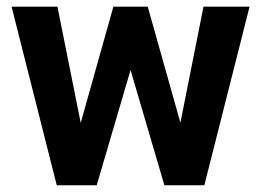

<svg xmlns="http://www.w3.org/2000/svg" viewBox="-20 -548 774 568"><path d="M149.9 -528.3 218.8 -184.6 315.4 -528.3H417L513.7 -185.1L582 -528.3H718.3L584.5 0H466.3L366.2 -340.8L266.1 0H147.9L14.2 -528.3Z"/></svg>

Font: Vazirmatn RD UI FD
Style: Bold
Weight: 700
Designer: Saber Rastikerdar
Foundry: Saber Rastikerdar
Version: Version 33.003